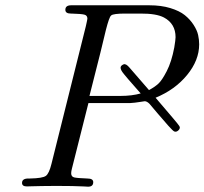

<svg xmlns="http://www.w3.org/2000/svg" viewBox="-20 -703 770 723"><path d="M63 -14.2Q63 -31.2 87.9 -30.8H92.8Q140.6 -31.7 152.8 -40.8Q165 -49.8 173.8 -85.9L303.2 -604Q309.1 -629.9 309.1 -632.8Q309.1 -645 297.6 -647.9Q286.1 -650.9 249 -651.9H247.1Q226.1 -651.9 226.1 -666Q226.1 -683.1 248 -683.1H542Q586.9 -683.1 621.3 -672.6Q655.8 -662.1 675.8 -646Q695.8 -629.9 709 -609.4Q722.2 -588.9 726.1 -571Q730 -553.2 730 -536.1Q730 -476.1 684.6 -420.7Q639.2 -365.2 565.9 -335Q652.8 -233.9 654.8 -229Q656.7 -226.1 657.2 -223.1Q657.2 -216.3 650.1 -210.7Q643.1 -205.1 636.2 -208Q631.3 -210 613.8 -229.5Q596.2 -249 574 -275.4Q551.8 -301.8 543 -312Q533.2 -321.8 524.9 -321.8Q522 -321.8 504.9 -318.8Q487.8 -315.9 470.2 -314.9H313L251 -68.8Q248 -57.6 248 -50.8Q248 -37.6 259.5 -34.9Q271 -32.2 309.1 -30.8Q331.1 -30.8 331.1 -17.1Q331.1 0 312 0Q309.1 0 293.5 -1Q277.8 -2 251 -2.4Q224.1 -2.9 191.9 -2.9Q163.1 -2.9 137.5 -2.4Q111.8 -2 97.9 -1.5Q84 -1 81.1 -1Q63 -1 63 -14.2ZM316.9 -341.8H434.1Q476.1 -341.8 509.8 -351.1Q498.5 -364.3 484.4 -380.1Q470.2 -396 462.6 -405Q455.1 -414.1 447.5 -423.1Q439.9 -432.1 437 -438Q434.1 -443.8 434.1 -448.2Q434.1 -456.1 445.8 -460.9Q454.6 -463.9 467.8 -448.2L541 -363.8Q562 -375 575.9 -387.5Q589.8 -399.9 607.9 -435.1Q626 -470.2 636.2 -523.9Q641.1 -553.7 641.1 -563Q641.1 -613.8 597.2 -637.2Q568.4 -652.3 508.8 -651.9H451.2Q407.2 -651.9 398.9 -645L397.9 -644Q391.1 -638.2 378.9 -590.8Q374 -570.8 357.9 -503.9Q334 -410.6 316.9 -341.8Z"/></svg>

Font: CMU Classical Serif
Style: Italic
Weight: 500
Italic angle: -14.04°
Version: Version 0.7.0